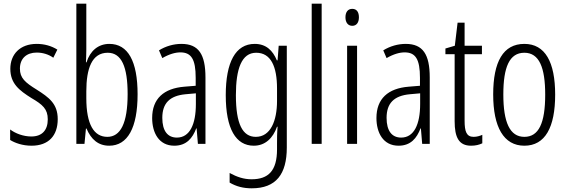

<svg xmlns="http://www.w3.org/2000/svg" viewBox="-20 -831 3074 1041"><path d="M293 -185C293 -269 245 -303 179 -345C116 -384 88 -408 88 -459C88 -514 124 -546 179 -546C212 -546 244 -536 269 -518L291 -562C259 -582 221 -593 179 -593C88 -593 36 -536 36 -458C36 -378 84 -341 151 -299C211 -264 239 -240 239 -184C239 -125 208 -91 150 -91C107 -91 64 -107 35 -129V-72C61 -56 102 -41 151 -41C243 -41 293 -95 293 -185Z M448 -563V-811H394V-51H438L446 -134H449C474 -75 513 -41 572 -41C672 -41 726 -138 726 -320C726 -499 674 -593 573 -593C513 -593 469 -556 449 -493H446C447 -517 448 -542 448 -563ZM564 -545C639 -545 672 -469 672 -321C672 -162 633 -89 562 -89C490 -89 448 -155 448 -299V-336C448 -459 478 -545 564 -545Z M964 -593C922 -593 879 -581 842 -558L860 -516C898 -538 931 -547 958 -547C1017 -547 1041 -510 1041 -409V-366L980 -361C868 -352 805 -296 805 -191C805 -112 841 -41 925 -41C991 -41 1024 -82 1044 -135H1046L1053 -51H1094V-411C1094 -536 1057 -593 964 -593ZM986 -320 1042 -325V-267C1042 -157 1009 -85 939 -85C889 -85 860 -121 860 -192C860 -271 900 -312 986 -320Z M1361 -593C1257 -593 1204 -494 1204 -315C1204 -132 1259 -41 1356 -41C1418 -41 1460 -82 1482 -144H1485C1482 -108 1482 -79 1482 -53V-21C1482 95 1435 141 1344 141C1302 141 1266 129 1225 107V159C1261 180 1299 190 1345 190C1477 190 1535 113 1535 -31V-583H1491L1485 -504H1481C1459 -557 1423 -593 1361 -593ZM1369 -545C1449 -545 1482 -470 1482 -351V-284C1482 -176 1447 -89 1367 -89C1295 -89 1259 -159 1259 -315C1259 -458 1290 -545 1369 -545Z M1724 -51V-811H1670V-51Z M1890 -783C1865 -783 1853 -764 1853 -737C1853 -710 1866 -691 1890 -691C1913 -691 1926 -709 1926 -737C1926 -764 1915 -783 1890 -783ZM1916 -583H1862V-51H1916Z M2180 -593C2138 -593 2095 -581 2058 -558L2076 -516C2114 -538 2147 -547 2174 -547C2233 -547 2257 -510 2257 -409V-366L2196 -361C2084 -352 2021 -296 2021 -191C2021 -112 2057 -41 2141 -41C2207 -41 2240 -82 2260 -135H2262L2269 -51H2310V-411C2310 -536 2273 -593 2180 -593ZM2202 -320 2258 -325V-267C2258 -157 2225 -85 2155 -85C2105 -85 2076 -121 2076 -192C2076 -271 2116 -312 2202 -320Z M2548 -89C2509 -89 2499 -118 2499 -177V-537H2593V-583H2499V-708H2461L2446 -583L2395 -568V-537H2445V-174C2445 -86 2468 -41 2534 -41C2559 -41 2578 -46 2595 -54V-100C2582 -94 2565 -89 2548 -89Z M2990 -318C2990 -494 2936 -593 2823 -593C2708 -593 2654 -496 2654 -319C2654 -142 2711 -41 2823 -41C2936 -41 2990 -141 2990 -318ZM2709 -319C2709 -467 2742 -545 2823 -545C2904 -545 2936 -464 2936 -318C2936 -163 2901 -89 2823 -89C2744 -89 2709 -168 2709 -319Z"/></svg>

Font: Noto Sans Tamil UI ExtraCondensed Light
Style: Regular
Weight: 300
Width: 2
Designer: Jelle Bosma - Monotype Design Team
Foundry: Monotype Imaging Inc.
Version: Version 2.004